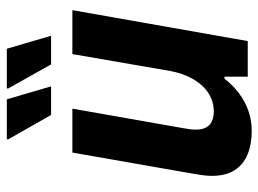

<svg xmlns="http://www.w3.org/2000/svg" viewBox="-120 -644 776 577"><g transform="rotate(-90 268.5 -356.0)"><path d="M163 12Q123 12 92.5 -0.5Q62 -13 45 -39.5Q28 -66 28 -108Q28 -123 30.5 -139Q33 -155 36 -173L98 -527H230L171 -192Q169 -182 168 -173Q167 -164 167 -156Q167 -137 173.5 -125Q180 -113 192.5 -107.5Q205 -102 222 -102Q243 -102 262.5 -110.5Q282 -119 298 -136Q314 -153 325.5 -177Q337 -201 343 -232L394 -527H526L433 0H326V-70H320Q301 -45 276.5 -26.5Q252 -8 223.5 2Q195 12 163 12ZM363 -591 290 -721 292 -724H410L449 -591ZM211 -591 137 -721 139 -724H258L297 -591Z"/></g></svg>

Font: Archivo SemiCondensed
Style: Bold Italic
Weight: 700
Width: 4
Italic angle: -10°
Designer: Hector Gatti
Foundry: Omnibus-Type
Version: Version 2.001